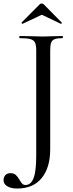

<svg xmlns="http://www.w3.org/2000/svg" viewBox="-70 -830 417 1093"><path d="M286.1 -612.8Q255.4 -612.8 240.7 -606.9Q226.1 -601.1 220.9 -586.4Q215.8 -571.8 215.8 -542V20Q215.8 124 167.5 183.6Q119.1 243.2 27.8 243.2Q-8.3 243.2 -29.1 230Q-49.8 216.8 -49.8 197.3Q-49.8 177.7 -39.3 166.7Q-28.8 155.8 -10 155.8Q8.8 155.8 19.8 165.8Q30.8 175.8 40.3 192.4Q49.8 209 56.9 216.1Q64 223.1 75.2 223.1Q106 223.1 121.1 184.1Q136.2 145 136.2 57.1V-543.9Q136.2 -573.7 129.2 -587.9Q122.1 -602.1 102.5 -607.4Q83 -612.8 42 -612.8Q40 -612.8 40 -618.9Q40 -625 42 -625L101.1 -624Q147 -622.1 173.8 -622.1Q200.7 -622.1 241.2 -624L286.1 -625Q288.1 -625 288.1 -618.9Q288.1 -612.8 286.1 -612.8ZM179.2 -805.2 280.8 -702.1Q283.7 -700.2 280.8 -696.5Q277.8 -692.9 275.9 -694.8L168 -746.1L59.1 -694.8Q57.1 -693.8 54 -697Q50.8 -700.2 53.2 -702.1L155.8 -805.2Q160.6 -810.1 167.2 -810.1Q173.8 -810.1 179.2 -805.2Z"/></svg>

Font: Cormorant-Medium
Style: Regular
Weight: 500
Designer: Christian Thalmann (Catharsis Fonts)
Version: Version 3.000